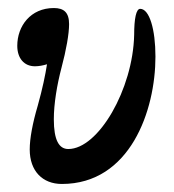

<svg xmlns="http://www.w3.org/2000/svg" viewBox="-20 -445 433 478"><path d="M134 13C304 13 367 -170 367 -304C367 -372 352 -423 329 -423C319 -423 314 -399 314 -358C311 -223 225 -74 150 -74C127 -74 114 -96 114 -148C114 -187 122 -234 133 -276C145 -321 152 -361 152 -385C152 -414 139 -425 114 -425C56 -425 23 -380 23 -331C23 -300 40 -280 67 -280C77 -280 87 -282 97 -285C93 -259 86 -225 74 -182C61 -138 54 -100 54 -73C54 -19 86 13 134 13Z"/></svg>

Font: Junicode Two Beta SemiCondensed Medium
Style: Italic
Weight: 500
Width: 4
Italic angle: -10°
Version: Version 1.063